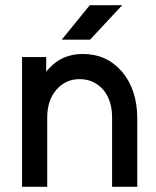

<svg xmlns="http://www.w3.org/2000/svg" viewBox="-20 -720 601 740"><path d="M218 -567H327L451 -700H326ZM509 0V-264Q509 -319 494 -364.5Q479 -410 450 -444Q391 -512 299 -512Q220 -512 170 -457Q167 -454 163.5 -450.5Q160 -447 158 -442V-500H65V0H162V-267Q162 -334 198 -375Q233 -415 287 -415Q341 -415 377 -375Q412 -335 412 -267V0Z"/></svg>

Font: Unageo
Style: Medium
Weight: 500
Designer: Richard Sepsi
Foundry: Richard Sepsi
Version: Version 2.000